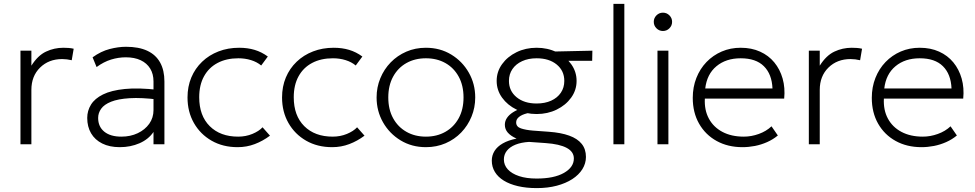

<svg xmlns="http://www.w3.org/2000/svg" viewBox="-20 -740 5003 985"><path d="M85 0V-480H141V-403Q174 -455.5 216 -475.2Q258 -495 305 -495Q318 -495 331.8 -494Q345.5 -493 358 -490L348 -431Q335.5 -434 323.2 -435.5Q311 -437 299 -437Q230 -437 185.5 -393.2Q141 -349.5 141 -279V0Z M594.5 15Q542 15 504.5 -3.8Q467 -22.5 447.2 -56.2Q427.5 -90 427.5 -135Q427.5 -172 446.8 -203.2Q466 -234.5 508.5 -255.5Q551 -276.5 620.5 -283.5Q690 -290.5 790.5 -279L793.5 -229Q705 -240 645.2 -236.2Q585.5 -232.5 550 -218.2Q514.5 -204 499 -182.2Q483.5 -160.5 483.5 -135Q483.5 -90 515 -64.5Q546.5 -39 602.5 -39Q649.5 -39 686.8 -56.8Q724 -74.5 745.8 -105.2Q767.5 -136 767.5 -175V-322Q767.5 -360.5 750.5 -388.2Q733.5 -416 701.8 -431Q670 -446 625.5 -446Q587.5 -446 550 -434.5Q512.5 -423 475.5 -396L455 -446Q498 -477 542.5 -488.5Q587 -500 626.5 -500Q692 -500 735.8 -479.5Q779.5 -459 801.5 -419.2Q823.5 -379.5 823.5 -322V0H767.5V-63Q741.5 -25 695.5 -5Q649.5 15 594.5 15Z M1199 15Q1123.5 15 1065.5 -18.2Q1007.5 -51.5 974.8 -109Q942 -166.5 942 -240Q942 -296 961.5 -342.5Q981 -389 1016.8 -423.2Q1052.5 -457.5 1101 -476.2Q1149.5 -495 1207 -495Q1250 -495 1286 -484.2Q1322 -473.5 1354 -450L1320 -404Q1298.5 -422 1268 -431.5Q1237.5 -441 1203 -441Q1141.5 -441 1096.5 -417.2Q1051.5 -393.5 1026.8 -348.8Q1002 -304 1002 -241Q1002 -146.5 1056 -92.8Q1110 -39 1202 -39Q1241 -39 1274.8 -53Q1308.5 -67 1327 -87L1365 -44Q1328.5 -16.5 1287 -0.8Q1245.5 15 1199 15Z M1684 15Q1608.5 15 1550.5 -18.2Q1492.5 -51.5 1459.8 -109Q1427 -166.5 1427 -240Q1427 -296 1446.5 -342.5Q1466 -389 1501.8 -423.2Q1537.5 -457.5 1586 -476.2Q1634.5 -495 1692 -495Q1735 -495 1771 -484.2Q1807 -473.5 1839 -450L1805 -404Q1783.5 -422 1753 -431.5Q1722.5 -441 1688 -441Q1626.5 -441 1581.5 -417.2Q1536.5 -393.5 1511.8 -348.8Q1487 -304 1487 -241Q1487 -146.5 1541 -92.8Q1595 -39 1687 -39Q1726 -39 1759.8 -53Q1793.5 -67 1812 -87L1850 -44Q1813.5 -16.5 1772 -0.8Q1730.5 15 1684 15Z M2165 15Q2092.5 15 2035.2 -19.8Q1978 -54.5 1945 -112.5Q1912 -170.5 1912 -240Q1912 -292 1931 -338.2Q1950 -384.5 1984.2 -419.8Q2018.5 -455 2064.5 -475Q2110.5 -495 2165 -495Q2237.5 -495 2294.8 -460.2Q2352 -425.5 2385 -367.5Q2418 -309.5 2418 -240Q2418 -188 2399 -141.8Q2380 -95.5 2346 -60.2Q2312 -25 2265.8 -5Q2219.5 15 2165 15ZM2165 -39Q2221.5 -39 2265 -63.8Q2308.5 -88.5 2333.2 -133.5Q2358 -178.5 2358 -240Q2358 -301.5 2333.2 -346.8Q2308.5 -392 2265 -416.5Q2221.5 -441 2165 -441Q2108.5 -441 2065 -416.5Q2021.5 -392 1996.8 -346.8Q1972 -301.5 1972 -240Q1972 -178.5 1996.8 -133.5Q2021.5 -88.5 2065 -63.8Q2108.5 -39 2165 -39Z M2734 225Q2680 225 2637.2 215Q2594.5 205 2564.5 186.5Q2534.5 168 2518.8 142Q2503 116 2503 84Q2503 57 2517 34.5Q2531 12 2559.2 -4.2Q2587.5 -20.5 2630 -29Q2600 -42.5 2585 -59.8Q2570 -77 2570 -100Q2570 -119 2580.8 -135Q2591.5 -151 2611.8 -164Q2632 -177 2660.5 -186Q2689 -195 2724 -199L2743 -165Q2709.5 -165 2683.5 -158.5Q2657.5 -152 2642.8 -140.2Q2628 -128.5 2628 -112Q2628 -89.5 2652.8 -81.2Q2677.5 -73 2714 -70L2796 -64Q2858 -59.5 2900.2 -44.2Q2942.5 -29 2964.2 -2Q2986 25 2986 65Q2986 98.5 2967.8 127.8Q2949.5 157 2916 178.8Q2882.5 200.5 2836.2 212.8Q2790 225 2734 225ZM2733 176Q2822.5 176 2873.2 147Q2924 118 2924 73Q2924 38.5 2887.5 18.8Q2851 -1 2779 -6L2694 -12Q2653.5 -9.5 2624.5 2.2Q2595.5 14 2580.2 33.5Q2565 53 2565 78Q2565 107 2585.2 129Q2605.5 151 2643 163.5Q2680.5 176 2733 176ZM2733 -155Q2676.5 -155 2630 -177.8Q2583.5 -200.5 2555.8 -239Q2528 -277.5 2528 -325Q2528 -372.5 2555.8 -411Q2583.5 -449.5 2630 -472.2Q2676.5 -495 2733 -495Q2789.5 -495 2836 -472.2Q2882.5 -449.5 2910.2 -411Q2938 -372.5 2938 -325Q2938 -277.5 2910.2 -239Q2882.5 -200.5 2836 -177.8Q2789.5 -155 2733 -155ZM2733 -209Q2775.5 -209 2807.5 -223.5Q2839.5 -238 2857.2 -264.2Q2875 -290.5 2875 -325Q2875 -377 2836 -409Q2797 -441 2733 -441Q2690.5 -441 2658.5 -426.2Q2626.5 -411.5 2608.8 -385.5Q2591 -359.5 2591 -325Q2591 -273.5 2630.2 -241.2Q2669.5 -209 2733 -209ZM2811 -428 2791 -475 3019 -480 3018 -428Z M3127 0V-720H3183V0Z M3353 0V-480H3409V0ZM3381 -581Q3361.5 -581 3347.8 -594.8Q3334 -608.5 3334 -628Q3334 -647.5 3347.8 -661.2Q3361.5 -675 3381 -675Q3400.5 -675 3414.2 -661.2Q3428 -647.5 3428 -628Q3428 -608.5 3414.2 -594.8Q3400.5 -581 3381 -581Z M3789 15Q3714 15 3656.5 -16.8Q3599 -48.5 3566.5 -105.5Q3534 -162.5 3534 -238Q3534 -293 3552.5 -340Q3571 -387 3604.5 -421.8Q3638 -456.5 3682.8 -475.8Q3727.5 -495 3780 -495Q3835.5 -495 3879.2 -475.2Q3923 -455.5 3952.2 -420Q3981.5 -384.5 3995 -337Q4008.5 -289.5 4003 -234H3596Q3593 -175.5 3616.5 -131.8Q3640 -88 3686 -63.5Q3732 -39 3796 -39Q3834.5 -39 3872.8 -52.8Q3911 -66.5 3938 -92L3970.5 -45Q3946 -24.5 3915.5 -11Q3885 2.5 3852.8 8.8Q3820.5 15 3789 15ZM3598 -286H3943Q3940 -359.5 3899 -400.2Q3858 -441 3780 -441Q3704.5 -441 3655.5 -400.2Q3606.5 -359.5 3598 -286Z M4129.5 0V-480H4185.5V-403Q4218.5 -455.5 4260.5 -475.2Q4302.5 -495 4349.5 -495Q4362.5 -495 4376.2 -494Q4390 -493 4402.5 -490L4392.5 -431Q4380 -434 4367.8 -435.5Q4355.5 -437 4343.5 -437Q4274.5 -437 4230 -393.2Q4185.5 -349.5 4185.5 -279V0Z M4707.5 15Q4632.5 15 4575 -16.8Q4517.5 -48.5 4485 -105.5Q4452.5 -162.5 4452.5 -238Q4452.5 -293 4471 -340Q4489.5 -387 4523 -421.8Q4556.5 -456.5 4601.2 -475.8Q4646 -495 4698.5 -495Q4754 -495 4797.8 -475.2Q4841.5 -455.5 4870.8 -420Q4900 -384.5 4913.5 -337Q4927 -289.5 4921.5 -234H4514.5Q4511.5 -175.5 4535 -131.8Q4558.5 -88 4604.5 -63.5Q4650.5 -39 4714.5 -39Q4753 -39 4791.2 -52.8Q4829.5 -66.5 4856.5 -92L4889 -45Q4864.5 -24.5 4834 -11Q4803.5 2.5 4771.2 8.8Q4739 15 4707.5 15ZM4516.5 -286H4861.5Q4858.5 -359.5 4817.5 -400.2Q4776.5 -441 4698.5 -441Q4623 -441 4574 -400.2Q4525 -359.5 4516.5 -286Z"/></svg>

Font: Geologica Roman Thin
Style: Regular
Weight: 250
Designer: Sindre Bremnes, Frode Helland
Foundry: Monokrom Skriftforlag AS
Version: Version 1.010;gftools[0.9.28]